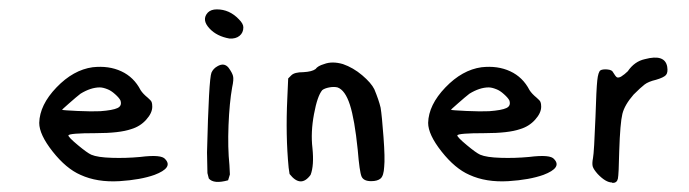

<svg xmlns="http://www.w3.org/2000/svg" viewBox="-20 -495 1500 418"><path d="M181.6 -348.6Q216.8 -352.5 244.1 -339.8Q271.5 -327.1 286.1 -298.8Q291 -291 301.8 -282.2Q308.6 -276.4 310.1 -272.9Q311.5 -269.5 311.5 -262.7Q311.5 -249 298.3 -234.4Q285.2 -219.7 265.6 -213.9Q240.2 -205.1 188.5 -205.1Q129.9 -205.1 128.9 -200.2Q128.9 -196.3 149.4 -179.2Q169.9 -162.1 178.7 -158.2Q192.4 -152.3 223.6 -151.4Q253.9 -150.4 285.2 -153.3Q332 -159.2 339.8 -148.4Q357.4 -129.9 316.4 -114.3Q286.1 -103.5 240.2 -100.6Q191.4 -97.7 155.3 -114.3Q124 -127.9 94.7 -165Q65.4 -202.1 65.4 -227.5Q66.4 -266.6 103 -304.7Q139.6 -342.8 181.6 -348.6ZM213.9 -300.8Q204.1 -304.7 197.3 -304.7Q177.7 -304.7 155.3 -291Q146.5 -284.2 130.4 -270Q114.3 -255.9 115.2 -255.9Q117.2 -254.9 148.9 -253.4Q180.7 -252 198.2 -252.9Q225.6 -254.9 235.8 -259.8Q246.1 -264.6 242.2 -276.4Q239.3 -282.2 230.5 -290Q221.7 -297.9 213.9 -300.8Z M432.6 -467.8Q439.5 -474.6 452.1 -474.6Q479.5 -474.6 500 -453.1Q509.8 -443.4 509.8 -435.5Q509.8 -423.8 501.5 -417Q493.2 -410.2 479.5 -411.1Q452.1 -416 436.5 -432.6Q418 -452.1 432.6 -467.8ZM453.1 -350.6Q467.8 -359.4 477.5 -347.7Q485.4 -336.9 487.3 -329.6Q489.3 -322.3 485.4 -304.7Q479.5 -271.5 477.5 -222.2Q475.6 -172.9 479.5 -135.7L480.5 -115.2L476.6 -102.5Q445.3 -93.8 434.6 -106.4L431.6 -118.2L430.7 -163.1Q434.6 -323.2 440.4 -336.9Q444.3 -345.7 453.1 -350.6Z M685.5 -355.5Q703.1 -362.3 726.6 -355.5Q749 -347.7 768.6 -331.1Q788.1 -314.5 794.9 -300.8Q804.7 -277.3 808.6 -260.7Q811.5 -243.2 814.9 -196.8Q818.4 -150.4 816.4 -131.8Q815.4 -112.3 808.6 -106.4Q801.8 -100.6 788.1 -100.6Q771.5 -100.6 767.1 -110.8Q762.7 -121.1 758.8 -168.9Q752 -235.4 741.7 -267.1Q731.4 -298.8 714.8 -304.7Q707 -306.6 696.8 -304.7Q686.5 -302.7 681.6 -298.8Q670.9 -286.1 663.6 -246.6Q656.2 -207 660.2 -172.9Q664.1 -134.8 656.2 -114.3Q634.8 -85 610.4 -116.2L608.4 -129.9Q601.6 -200.2 605.5 -281.2L607.4 -324.2L614.3 -331.1Q621.1 -337.9 640.6 -337.9Q659.2 -338.9 667 -344.7Q671.9 -351.6 685.5 -355.5Z M1028.3 -348.6Q1063.5 -352.5 1090.8 -339.8Q1118.2 -327.1 1132.8 -298.8Q1137.7 -291 1148.4 -282.2Q1155.3 -276.4 1156.7 -272.9Q1158.2 -269.5 1158.2 -262.7Q1158.2 -249 1145 -234.4Q1131.8 -219.7 1112.3 -213.9Q1086.9 -205.1 1035.2 -205.1Q976.6 -205.1 975.6 -200.2Q975.6 -196.3 996.1 -179.2Q1016.6 -162.1 1025.4 -158.2Q1039.1 -152.3 1070.3 -151.4Q1100.6 -150.4 1131.8 -153.3Q1178.7 -159.2 1186.5 -148.4Q1204.1 -129.9 1163.1 -114.3Q1132.8 -103.5 1086.9 -100.6Q1038.1 -97.7 1002 -114.3Q970.7 -127.9 941.4 -165Q912.1 -202.1 912.1 -227.5Q913.1 -266.6 949.7 -304.7Q986.3 -342.8 1028.3 -348.6ZM1060.5 -300.8Q1050.8 -304.7 1043.9 -304.7Q1024.4 -304.7 1002 -291Q993.2 -284.2 977.1 -270Q960.9 -255.9 961.9 -255.9Q963.9 -254.9 995.6 -253.4Q1027.3 -252 1044.9 -252.9Q1072.3 -254.9 1082.5 -259.8Q1092.8 -264.6 1088.9 -276.4Q1085.9 -282.2 1077.1 -290Q1068.4 -297.9 1060.5 -300.8Z M1383.8 -366.2Q1427.7 -377.9 1432.6 -349.6Q1434.6 -336.9 1429.7 -331.5Q1424.8 -326.2 1408.2 -321.3Q1391.6 -317.4 1383.3 -311Q1375 -304.7 1359.4 -289.1Q1339.8 -266.6 1335 -247.1Q1330.1 -227.5 1328.1 -166Q1327.1 -115.2 1325.2 -106Q1323.2 -96.7 1313.5 -96.7L1312.5 -97.7Q1298.8 -97.7 1281.2 -116.2Q1272.5 -126 1270.5 -132.3Q1268.6 -138.7 1271 -150.9Q1273.4 -163.1 1276.4 -240.2Q1278.3 -301.8 1280.3 -319.8Q1282.2 -337.9 1287.1 -341.8Q1292 -344.7 1302.2 -343.8Q1312.5 -342.8 1314.5 -337.9Q1320.3 -328.1 1323.2 -326.7Q1326.2 -325.2 1332 -328.1Q1339.8 -333 1346.7 -339.8Q1361.3 -361.3 1383.8 -366.2Z"/></svg>

Font: JasonHandwriting3
Style: Regular
Weight: 400
Version: Version 1.24.9